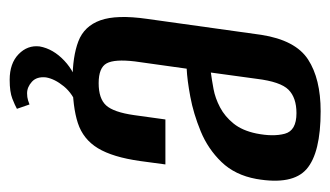

<svg xmlns="http://www.w3.org/2000/svg" viewBox="-163 -379 683 397"><g transform="rotate(90 178.5 -180.5)"><path d="M146 11Q97 11 65.5 -1Q34 -13 22 -46.5Q10 -80 19 -143L52 -379Q63 -450 103 -476Q143 -502 210 -502Q296 -502 329.5 -473Q363 -444 350 -369Q342 -325 315 -297Q288 -269 251.5 -254Q215 -239 180 -232.5Q145 -226 122 -225L107 -118Q102 -76 111 -59.5Q120 -43 152 -43Q184 -43 198 -58.5Q212 -74 218 -116L227 -181H320L313 -129Q305 -72 286.5 -41.5Q268 -11 234.5 0Q201 11 146 11ZM130 -275Q145 -277 164 -280.5Q183 -284 202 -294Q221 -304 235.5 -322Q250 -340 256 -369Q263 -404 256.5 -428Q250 -452 214 -452Q182 -452 165.5 -435.5Q149 -419 143 -370ZM145 141Q111 141 92 122.5Q73 104 76 79Q81 51 105.5 28Q130 5 162 -1L202 0Q174 10 158.5 29Q143 48 140 66Q138 85 149 95Q160 105 173 105Q181 105 187.5 103Q194 101 196 100L205 126Q198 130 184 135.5Q170 141 145 141Z"/></g></svg>

Font: Alumni Sans Thin SemiBold
Style: Italic
Weight: 600
Italic angle: -8°
Version: Version 1.016